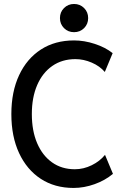

<svg xmlns="http://www.w3.org/2000/svg" viewBox="-20 -929 614 957"><path d="M346.7 7.8Q252.9 7.8 183.3 -37.6Q113.8 -83 75.2 -165.8Q36.6 -248.5 36.6 -360.4Q36.6 -471.7 75.2 -554.2Q113.8 -636.7 183.8 -682.1Q253.9 -727.5 349.1 -727.5Q399.9 -727.5 452.6 -710.2Q505.4 -692.9 541.5 -664.1L502.4 -570.3Q477.5 -599.6 437.3 -616.9Q397 -634.3 356 -634.3Q289.6 -634.3 240.7 -600.3Q191.9 -566.4 165.3 -504.9Q138.7 -443.4 138.7 -360.4Q138.7 -277.3 165 -215.6Q191.4 -153.8 239.5 -119.6Q287.6 -85.4 353 -85.4Q396.5 -85.4 437.3 -105.5Q478 -125.5 503.4 -157.2L543 -62.5Q503.9 -29.8 451.4 -11Q398.9 7.8 346.7 7.8ZM349.1 -768.6Q319.3 -768.6 299.1 -788.8Q278.8 -809.1 278.8 -838.9Q278.8 -868.7 299.1 -888.9Q319.3 -909.2 349.1 -909.2Q378.9 -909.2 399.2 -888.9Q419.4 -868.7 419.4 -838.9Q419.4 -809.1 399.2 -788.8Q378.9 -768.6 349.1 -768.6Z"/></svg>

Font: Reddit Sans Condensed Medium
Style: Regular
Weight: 500
Designer: Stephen Hutchings
Foundry: Reddit
Version: Version 1.014